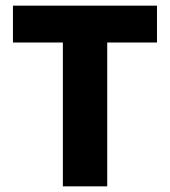

<svg xmlns="http://www.w3.org/2000/svg" viewBox="-20 -659 601 679"><path d="M202.3 0V-609H359.2V0ZM25.8 -508.7V-639H535.2V-508.7Z"/></svg>

Font: Anek Odia Medium
Style: Regular
Weight: 500
Designer: Yesha Goshar & Mahesh Sahu (Odia), Yesha Goshar (Latin)
Foundry: Ek Type
Version: Version 1.003